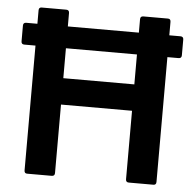

<svg xmlns="http://www.w3.org/2000/svg" viewBox="-49 -705 766 754"><g transform="rotate(5 334.0 -327.5)"><path d="M85 0Q74 0 74 -12V-504H30Q18 -504 18 -516V-578Q18 -590 30 -590H74V-643Q74 -655 85 -655H182Q194 -655 194 -643V-590H474V-643Q474 -655 486 -655H583Q594 -655 594 -643V-590H638Q650 -590 650 -578V-516Q650 -504 638 -504H594V-12Q594 0 583 0H486Q474 0 474 -12V-282H194V-12Q194 0 182 0ZM194 -386H474V-504H194Z"/></g></svg>

Font: Sofia Sans
Style: Bold
Weight: 700
Designer: Botio Nikoltchev, Ani Petrova
Foundry: lettersoup
Version: Version 4.100; ttfautohint (v1.8.4.7-5d5b)